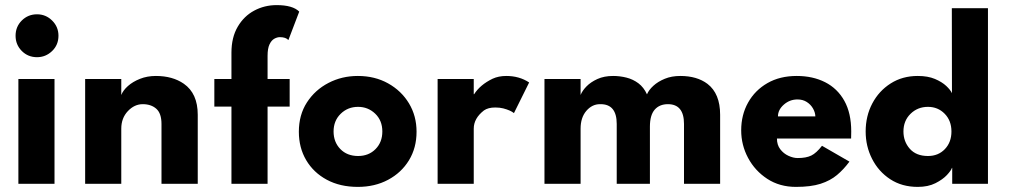

<svg xmlns="http://www.w3.org/2000/svg" viewBox="-20 -720 3962 752"><path d="M125 -496Q89.5 -496 65.2 -520.5Q41 -545 41 -580Q41 -615.5 65.5 -639.8Q90 -664 125 -664Q159.5 -664 184.2 -639.5Q209 -615 209 -580Q209 -544 184 -520Q159 -496 125 -496ZM193.5 0H52V-410.5H193.5Z M754.5 0H612.5V-234.5Q612.5 -276 592.2 -294Q572 -312 539 -312Q506.5 -312 480.8 -284.8Q455 -257.5 455 -216V0H313.5V-410.5H455V-348Q462 -366 481 -383Q500 -400 528.2 -411.2Q556.5 -422.5 590.5 -422.5Q656 -422.5 700 -392Q754.5 -354 754.5 -270.5Z M1028 0H886.5V-302.5H819.5V-410.5H886.5V-513.5Q886.5 -573.5 911 -615.2Q935.5 -657 975.8 -678.5Q1016 -700 1063.5 -700Q1126.5 -700 1152 -674.5L1109.5 -563Q1099.5 -574.5 1076 -574.5Q1065.5 -574.5 1054.2 -568.2Q1043 -562 1035.5 -546Q1028 -530 1028 -501.5V-410.5H1114.5V-302.5H1028Z M1381.5 12Q1312 12 1260 -16Q1208 -44 1179.2 -92.8Q1150.5 -141.5 1150.5 -204Q1150.5 -270 1182.2 -319Q1214 -368 1266.5 -395.2Q1319 -422.5 1381.5 -422.5Q1448 -422.5 1500 -393.5Q1552 -364.5 1581.8 -315.2Q1611.5 -266 1611.5 -204Q1611.5 -141 1581.8 -92.2Q1552 -43.5 1500 -15.8Q1448 12 1381.5 12ZM1382.5 -109Q1424 -109 1450.8 -136Q1477.5 -163 1477.5 -205Q1477.5 -248 1449.5 -274.8Q1421.5 -301.5 1382.5 -301.5Q1342 -301.5 1314.2 -274.2Q1286.5 -247 1286.5 -205Q1286.5 -163.5 1313 -136.2Q1339.5 -109 1382.5 -109Z M1835.5 0H1694V-410.5H1835.5V-351H1837Q1860.5 -388 1909 -411.5Q1932.5 -422.5 1963 -422.5Q2014 -422.5 2052.5 -397L1993 -277Q1979.5 -288 1951 -295.5Q1937.5 -299 1919.5 -299Q1892 -299 1875.5 -287.5Q1835.5 -256.5 1835.5 -216Z M2800.5 0H2659V-234.5Q2659 -312 2596 -312Q2563 -312 2544.2 -290.5Q2525.5 -269 2525.5 -224V0H2395.5V-234.5Q2395.5 -312 2332.5 -312H2330Q2299 -312 2276.5 -285.8Q2254 -259.5 2254 -216V0H2112.5V-410.5H2254V-348Q2260.5 -364.5 2277 -381.5Q2293.5 -398.5 2319.8 -410.5Q2346 -422.5 2381.5 -422.5Q2408 -422.5 2433.8 -416Q2459.5 -409.5 2480.5 -393.8Q2501.5 -378 2514 -350.5Q2521 -367.5 2539 -384Q2557 -400.5 2583.8 -411.5Q2610.5 -422.5 2644.5 -422.5Q2710 -422.5 2751 -391.5Q2800.5 -353.5 2800.5 -270.5Z M3097.5 12Q3033.5 12 2985.2 -19.5Q2937 -51 2910 -101.5Q2883 -152 2883 -209.5Q2883 -270 2910 -318.2Q2937 -366.5 2985.8 -394.5Q3034.5 -422.5 3100.5 -422.5Q3163.5 -422.5 3211.8 -398Q3260 -373.5 3287 -325.2Q3314 -277 3314 -205Q3314 -191 3313.5 -177.5H3023Q3023 -152.5 3036 -135.5Q3049 -118.5 3068 -109.8Q3087 -101 3104.5 -101Q3137.5 -101 3157.5 -110.8Q3177.5 -120.5 3199.5 -149L3307 -87Q3284.5 -56.5 3258.2 -34.5Q3232 -12.5 3194 -0.2Q3156 12 3097.5 12ZM3173.5 -264Q3173 -280 3164.2 -295.2Q3155.5 -310.5 3140 -320.5Q3124.5 -330.5 3103.5 -330.5Q3073 -330.5 3050 -310.2Q3027 -290 3027 -264Z M3574.5 12Q3512.5 12 3466.8 -18Q3421 -48 3395.8 -97.5Q3370.5 -147 3370.5 -205Q3370.5 -265.5 3396.5 -314.8Q3422.5 -364 3468.5 -393.2Q3514.5 -422.5 3574.5 -422.5Q3614 -422.5 3641.8 -410.8Q3669.5 -399 3686 -383.5Q3702.5 -368 3708.5 -355L3708 -688H3849.5V0H3709.5V-62.5H3708.5Q3705 -52 3688.8 -34.5Q3672.5 -17 3643.8 -2.5Q3615 12 3574.5 12ZM3614.5 -109Q3655 -109 3680.8 -136Q3706.5 -163 3706.5 -205Q3706.5 -247.5 3680 -274.5Q3653.5 -301.5 3614.5 -301.5Q3574 -301.5 3546.2 -274.2Q3518.5 -247 3518.5 -205Q3518.5 -165.5 3543.5 -137.2Q3568.5 -109 3614.5 -109Z"/></svg>

Font: Lucymar Sans
Style: Bold
Weight: 700
Foundry: The League of Moveable Type (original font) / Main changes by Cristiano Sobral with portions from Mirco Monsees
Version: Version 2.001;August 30, 2020;FontCreator 13.0.0.2681 64-bit